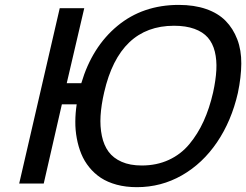

<svg xmlns="http://www.w3.org/2000/svg" viewBox="-20 -756 1014 791"><path d="M960 -373Q933.6 -257.8 874.3 -170.2Q814.9 -82.5 729.5 -33.7Q644 15.1 543.9 15.1Q498.5 15.1 460.7 4.9Q422.9 -5.4 395.5 -23.4Q368.2 -41.5 347.7 -66.9Q327.1 -92.3 314.9 -122.1Q302.7 -151.9 296.4 -186Q290 -220.2 290.3 -255.1Q290.5 -290 295.9 -326.2H234.9L160.2 0H59.1L226.1 -722.2H327.1L254.9 -413.1H314.9Q359.4 -563 463.9 -649.4Q568.4 -735.8 716.8 -735.8Q780.3 -735.8 829.3 -718.8Q878.4 -701.7 909.4 -670.2Q940.4 -638.7 957.5 -594Q974.6 -549.3 974.1 -493.7Q973.6 -438 960 -373ZM857.9 -375Q869.1 -426.3 871.3 -467.5Q873.5 -508.8 865 -543.5Q856.4 -578.1 836.2 -601.3Q815.9 -624.5 780.8 -637.2Q745.6 -649.9 696.8 -649.9Q472.2 -649.9 409.2 -376Q397 -323.2 394.3 -278.8Q391.6 -234.4 399.7 -196Q407.7 -157.7 427.2 -131.1Q446.8 -104.5 481.2 -89.4Q515.6 -74.2 564 -74.2Q625.5 -74.2 675.3 -97.2Q725.1 -120.1 760 -162.1Q794.9 -204.1 818.8 -256.6Q842.8 -309.1 857.9 -375Z"/></svg>

Font: Perun
Style: Italic
Weight: 400
Italic angle: -12°
Foundry: Stefan Peev, Context Ltd
Version: Version 001.000